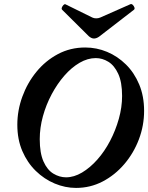

<svg xmlns="http://www.w3.org/2000/svg" viewBox="-20 -909 727 942"><path d="M353 13Q300 13 248.5 -8.5Q197 -30 155.5 -70.5Q114 -111 89.5 -168Q65 -225 65 -297Q65 -367 89.5 -434.5Q114 -502 158.5 -556.5Q203 -611 264 -643.5Q325 -676 398 -676Q454 -676 505.5 -654.5Q557 -633 598 -592.5Q639 -552 663 -494.5Q687 -437 687 -365Q687 -293 661.5 -225.5Q636 -158 590 -104Q544 -50 483.5 -18.5Q423 13 353 13ZM304 -39Q343 -39 382.5 -62.5Q422 -86 457.5 -126Q493 -166 520 -217.5Q547 -269 563 -326Q579 -383 579 -438Q579 -506 560 -547Q541 -588 511.5 -606Q482 -624 450 -624Q410 -624 370.5 -601Q331 -578 296 -538Q261 -498 233.5 -446.5Q206 -395 190.5 -338.5Q175 -282 175 -226Q175 -158 193.5 -116.5Q212 -75 242 -57Q272 -39 304 -39ZM441 -720Q429 -720 416 -731L285 -861Q281 -865 283.5 -872Q286 -879 291.5 -884.5Q297 -890 301 -888L433 -823Q441 -819 452 -819Q463 -819 472 -823L619 -888Q625 -891 631 -885.5Q637 -880 639.5 -872.5Q642 -865 637 -861L466 -729Q453 -720 441 -720Z"/></svg>

Font: Junicode
Style: Bold Italic
Weight: 700
Italic angle: -11°
Designer: Peter S. Baker
Version: Version 2.100; ttfautohint (v1.8.4)